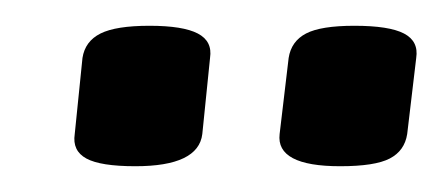

<svg xmlns="http://www.w3.org/2000/svg" viewBox="-20 -721 343 149"><path d="M38 -617 44 -676Q46 -689 58 -695Q70 -701 96 -701Q122 -701 133.5 -695Q145 -689 143 -676L137 -617Q134 -592 85 -592Q58 -592 47 -598Q36 -604 38 -617ZM197 -617 204 -676Q206 -689 217.5 -695Q229 -701 255 -701Q282 -701 293.5 -695Q305 -689 303 -676L296 -617Q294 -604 282.5 -598Q271 -592 244 -592Q194 -592 197 -617Z"/></svg>

Font: Asap-MediumItalic
Style: Italic
Weight: 500
Italic angle: -6°
Designer: Pablo Cosgaya
Foundry: Omnibus-Type
Version: Version 2.000; ttfautohint (v1.8)